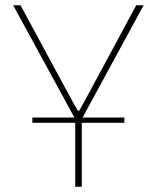

<svg xmlns="http://www.w3.org/2000/svg" viewBox="-20 -710 596 730"><path d="M294 -263H453V-243H291V0H266V-243H103V-263H263L30 -690H58L238 -357Q264 -309 276 -289H281Q285 -296 298.5 -320Q312 -344 318 -356L498 -690H526Z"/></svg>

Font: Exo 2.0 Thin
Style: Regular
Weight: 250
Designer: Natanael Gama
Version: Version 1.001;PS 001.001;hotconv 1.0.70;makeotf.lib2.5.58329